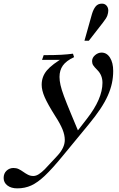

<svg xmlns="http://www.w3.org/2000/svg" viewBox="-147 -744 655 1055"><path d="M-52 291Q-86 291 -106.5 275Q-127 259 -127 234Q-127 209 -111 194Q-95 179 -73 179Q-57 179 -44.5 185Q-32 191 -18 201Q-7 209 6.5 216Q20 223 36 223Q51 223 66.5 213Q82 203 99 186L168 112Q209 68 209 25Q209 -2 196.5 -33Q184 -64 156 -107Q115 -172 98.5 -210Q82 -248 82 -278Q82 -323 110.5 -357Q139 -391 210 -432L220 -415H84L93 -441Q154 -441 189 -443Q224 -445 254 -449L260 -430Q217 -410 198.5 -384Q180 -358 180 -321Q180 -301 185.5 -276.5Q191 -252 204.5 -215.5Q218 -179 243 -119L286 -16L259 1L331 -92Q416 -201 416 -289Q416 -331 388 -359Q371 -376 365 -385.5Q359 -395 359 -408Q359 -427 375.5 -441Q392 -455 411 -455Q440 -455 457.5 -427Q475 -399 475 -354Q475 -320 468 -287Q461 -254 445.5 -219Q430 -184 404 -145Q378 -106 340 -60L195 116Q140 183 100 221Q60 259 25 275Q-10 291 -52 291ZM317 -520 358 -666Q366 -693 378.5 -708.5Q391 -724 413 -724Q429 -724 438.5 -713Q448 -702 448 -686Q448 -674 443 -659Q438 -644 418 -619L341 -520Z"/></svg>

Font: Baskervville Medium
Style: Italic
Weight: 500
Italic angle: -18°
Version: Version 1.100